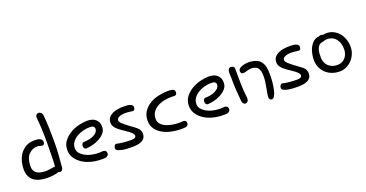

<svg xmlns="http://www.w3.org/2000/svg" viewBox="-31 -997 2882 1513"><g transform="rotate(-20 1410.0 -240.5)"><path d="M269.5 -467.8Q268.6 -470.7 268.6 -475.6Q268.6 -489.3 276.4 -497.1Q284.2 -504.9 293.9 -504.9Q304.7 -504.9 314.5 -496.6Q324.2 -488.3 326.2 -471.7Q331.1 -424.8 333 -369.1Q335 -313.5 335 -254.9Q335 -196.3 331.1 -140.1Q327.1 -84 322.3 -34.2Q320.3 -20.5 312.5 -14.6Q304.7 -8.8 296.9 -8.8Q291 -8.8 283.2 -12.7Q268.6 -6.8 243.2 -2.9Q217.8 1 193.4 1Q161.1 1 131.8 -4.9Q102.5 -10.7 80.6 -25.4Q58.6 -40 45.9 -64.9Q33.2 -89.8 33.2 -127.9Q33.2 -159.2 42 -191.9Q50.8 -224.6 69.8 -251.5Q88.9 -278.3 118.7 -295.4Q148.4 -312.5 189.5 -312.5Q200.2 -312.5 211.9 -311.5Q223.6 -310.5 233.4 -306.6Q243.2 -302.7 249.5 -294.9Q255.9 -287.1 255.9 -274.4Q255.9 -264.6 251 -258.3Q246.1 -252 239.3 -252Q227.5 -252 216.8 -255.9Q206.1 -259.8 195.3 -259.8Q152.3 -259.8 122.1 -227.1Q91.8 -194.3 91.8 -127.9Q91.8 -93.8 115.7 -73.7Q139.6 -53.7 195.3 -53.7Q212.9 -53.7 233.4 -57.6Q253.9 -61.5 273.4 -63.5Q276.4 -107.4 277.3 -163.1Q278.3 -218.8 278.3 -274.4Q278.3 -330.1 275.9 -380.9Q273.4 -431.6 269.5 -467.8Z M666 -47.9Q682.6 -47.9 690.4 -40.5Q698.2 -33.2 698.2 -21.5Q698.2 -8.8 691.9 -2.4Q685.5 3.9 676.3 6.8Q667 9.8 655.8 9.8Q644.5 9.8 635.7 9.8Q594.7 9.8 554.2 -0.5Q513.7 -10.7 481.4 -31.2Q449.2 -51.8 428.7 -82Q408.2 -112.3 408.2 -151.4Q408.2 -193.4 431.2 -224.1Q454.1 -254.9 488.3 -275.4Q522.5 -295.9 561.5 -305.7Q600.6 -315.4 633.8 -315.4Q650.4 -315.4 667.5 -311.5Q684.6 -307.6 698.2 -297.9Q711.9 -288.1 720.7 -271.5Q729.5 -254.9 729.5 -229.5Q729.5 -199.2 710 -177.7Q690.4 -156.2 663.1 -141.6Q635.7 -127 605.5 -120.1Q575.2 -113.3 554.7 -112.3Q543.9 -112.3 538.6 -120.6Q533.2 -128.9 533.2 -139.6Q533.2 -148.4 538.1 -157.7Q543 -167 554.7 -167Q573.2 -167 594.2 -170.9Q615.2 -174.8 633.3 -183.1Q651.4 -191.4 663.1 -204.1Q674.8 -216.8 674.8 -234.4Q674.8 -260.7 634.8 -260.7Q608.4 -260.7 579.1 -253.4Q549.8 -246.1 525.4 -231.4Q501 -216.8 484.9 -194.8Q468.8 -172.9 468.8 -143.6Q468.8 -121.1 482.9 -103.5Q497.1 -85.9 520 -72.8Q543 -59.6 572.8 -52.7Q602.5 -45.9 634.8 -45.9Q642.6 -45.9 650.4 -46.4Q658.2 -46.9 666 -47.9Z M882.8 -258.8Q865.2 -251 865.2 -232.4Q865.2 -220.7 883.3 -204.1Q901.4 -187.5 924.3 -170.4Q947.3 -153.3 968.8 -137.7Q990.2 -122.1 998 -112.3Q1012.7 -91.8 1012.7 -70.3Q1012.7 -47.9 1003.4 -34.2Q994.1 -20.5 978 -12.7Q961.9 -4.9 940.9 -2Q919.9 1 897.5 1Q881.8 1 859.4 0Q836.9 -1 815.9 -4.9Q794.9 -8.8 780.3 -16.1Q765.6 -23.4 765.6 -35.2Q765.6 -44.9 771.5 -55.7Q777.3 -66.4 788.1 -66.4Q789.1 -66.4 790 -65.9Q791 -65.4 793 -65.4Q814.5 -59.6 847.7 -56.6Q880.9 -53.7 912.1 -53.7Q928.7 -53.7 939.5 -59.1Q950.2 -64.5 950.2 -75.2Q950.2 -85 940.4 -96.2Q930.7 -107.4 916.5 -118.2Q902.3 -128.9 887.2 -138.7Q872.1 -148.4 861.3 -156.2Q830.1 -177.7 815.9 -196.8Q801.8 -215.8 801.8 -238.3Q801.8 -263.7 814.9 -279.8Q828.1 -295.9 848.6 -305.7Q869.1 -315.4 894 -318.8Q918.9 -322.3 942.4 -322.3Q956.1 -322.3 969.7 -321.3Q983.4 -320.3 994.1 -316.9Q1004.9 -313.5 1011.7 -307.1Q1018.6 -300.8 1018.6 -290Q1018.6 -279.3 1014.2 -271.5Q1009.8 -263.7 1000 -263.7Q991.2 -263.7 974.1 -266.6Q957 -269.5 934.6 -269.5Q904.3 -269.5 882.8 -258.8Z M1341.8 -53.7Q1356.4 -53.7 1363.3 -47.4Q1370.1 -41 1370.1 -30.3Q1370.1 -16.6 1363.3 -10.3Q1356.4 -3.9 1346.7 -2Q1336.9 0 1325.2 0Q1313.5 0 1304.7 0Q1263.7 0 1223.6 -9.3Q1183.6 -18.6 1152.3 -37.1Q1121.1 -55.7 1101.6 -84Q1082 -112.3 1082 -151.4Q1082 -197.3 1104 -229Q1126 -260.7 1159.7 -280.8Q1193.4 -300.8 1234.9 -309.6Q1276.4 -318.4 1316.4 -318.4Q1341.8 -318.4 1355.5 -312Q1369.1 -305.7 1369.1 -288.1Q1369.1 -277.3 1363.8 -270.5Q1358.4 -263.7 1348.6 -263.7Q1341.8 -263.7 1335.9 -264.2Q1330.1 -264.6 1324.2 -264.6Q1290 -264.6 1258.3 -257.8Q1226.6 -251 1201.7 -236.3Q1176.8 -221.7 1161.6 -198.7Q1146.5 -175.8 1146.5 -143.6Q1146.5 -118.2 1162.1 -100.6Q1177.7 -83 1202.1 -72.3Q1226.6 -61.5 1255.9 -56.6Q1285.2 -51.8 1312.5 -51.8Q1320.3 -51.8 1327.1 -52.2Q1334 -52.7 1341.8 -53.7Z M1685.5 -47.9Q1702.1 -47.9 1710 -40.5Q1717.8 -33.2 1717.8 -21.5Q1717.8 -8.8 1711.4 -2.4Q1705.1 3.9 1695.8 6.8Q1686.5 9.8 1675.3 9.8Q1664.1 9.8 1655.3 9.8Q1614.3 9.8 1573.7 -0.5Q1533.2 -10.7 1501 -31.2Q1468.8 -51.8 1448.2 -82Q1427.7 -112.3 1427.7 -151.4Q1427.7 -193.4 1450.7 -224.1Q1473.6 -254.9 1507.8 -275.4Q1542 -295.9 1581.1 -305.7Q1620.1 -315.4 1653.3 -315.4Q1669.9 -315.4 1687 -311.5Q1704.1 -307.6 1717.8 -297.9Q1731.4 -288.1 1740.2 -271.5Q1749 -254.9 1749 -229.5Q1749 -199.2 1729.5 -177.7Q1710 -156.2 1682.6 -141.6Q1655.3 -127 1625 -120.1Q1594.7 -113.3 1574.2 -112.3Q1563.5 -112.3 1558.1 -120.6Q1552.7 -128.9 1552.7 -139.6Q1552.7 -148.4 1557.6 -157.7Q1562.5 -167 1574.2 -167Q1592.8 -167 1613.8 -170.9Q1634.8 -174.8 1652.8 -183.1Q1670.9 -191.4 1682.6 -204.1Q1694.3 -216.8 1694.3 -234.4Q1694.3 -260.7 1654.3 -260.7Q1627.9 -260.7 1598.6 -253.4Q1569.3 -246.1 1544.9 -231.4Q1520.5 -216.8 1504.4 -194.8Q1488.3 -172.9 1488.3 -143.6Q1488.3 -121.1 1502.4 -103.5Q1516.6 -85.9 1539.6 -72.8Q1562.5 -59.6 1592.3 -52.7Q1622.1 -45.9 1654.3 -45.9Q1662.1 -45.9 1669.9 -46.4Q1677.7 -46.9 1685.5 -47.9Z M1914.1 -295.9Q1929.7 -305.7 1950.7 -309.6Q1971.7 -313.5 1994.1 -313.5Q2025.4 -311.5 2047.9 -302.7Q2070.3 -293.9 2085 -276.9Q2099.6 -259.8 2106.4 -232.9Q2113.3 -206.1 2113.3 -167Q2113.3 -127 2109.4 -92.3Q2105.5 -57.6 2098.6 -31.7Q2091.8 -5.9 2082.5 9.3Q2073.2 24.4 2061.5 24.4Q2052.7 24.4 2045.9 18.6Q2039.1 12.7 2039.1 0Q2039.1 -12.7 2042.5 -32.7Q2045.9 -52.7 2050.3 -75.7Q2054.7 -98.6 2058.1 -122.6Q2061.5 -146.5 2061.5 -167Q2061.5 -195.3 2057.1 -212.4Q2052.7 -229.5 2044.4 -239.7Q2036.1 -250 2023.4 -254.4Q2010.7 -258.8 1994.1 -260.7Q1973.6 -260.7 1953.1 -253.9Q1932.6 -247.1 1918 -247.1Q1909.2 -247.1 1903.8 -253.9Q1898.4 -260.7 1898.4 -269.5Q1898.4 -276.4 1901.9 -283.7Q1905.3 -291 1914.1 -295.9ZM1871.1 -305.7Q1871.1 -241.2 1872.1 -175.3Q1873 -109.4 1880.9 -55.7V-48.8Q1880.9 -32.2 1872.6 -23.9Q1864.3 -15.6 1854.5 -15.6Q1845.7 -15.6 1837.9 -23.4Q1830.1 -31.2 1828.1 -47.9Q1823.2 -94.7 1820.3 -144.5Q1817.4 -194.3 1817.4 -247.1Q1817.4 -257.8 1816.4 -271.5Q1815.4 -285.2 1816.9 -297.4Q1818.4 -309.6 1824.7 -317.9Q1831.1 -326.2 1844.7 -326.2Q1854.5 -326.2 1862.8 -319.8Q1871.1 -313.5 1871.1 -305.7Z M2273.4 -258.8Q2255.9 -251 2255.9 -232.4Q2255.9 -220.7 2273.9 -204.1Q2292 -187.5 2314.9 -170.4Q2337.9 -153.3 2359.4 -137.7Q2380.9 -122.1 2388.7 -112.3Q2403.3 -91.8 2403.3 -70.3Q2403.3 -47.9 2394 -34.2Q2384.8 -20.5 2368.7 -12.7Q2352.5 -4.9 2331.5 -2Q2310.5 1 2288.1 1Q2272.5 1 2250 0Q2227.5 -1 2206.5 -4.9Q2185.5 -8.8 2170.9 -16.1Q2156.2 -23.4 2156.2 -35.2Q2156.2 -44.9 2162.1 -55.7Q2168 -66.4 2178.7 -66.4Q2179.7 -66.4 2180.7 -65.9Q2181.6 -65.4 2183.6 -65.4Q2205.1 -59.6 2238.3 -56.6Q2271.5 -53.7 2302.7 -53.7Q2319.3 -53.7 2330.1 -59.1Q2340.8 -64.5 2340.8 -75.2Q2340.8 -85 2331.1 -96.2Q2321.3 -107.4 2307.1 -118.2Q2293 -128.9 2277.8 -138.7Q2262.7 -148.4 2252 -156.2Q2220.7 -177.7 2206.5 -196.8Q2192.4 -215.8 2192.4 -238.3Q2192.4 -263.7 2205.6 -279.8Q2218.8 -295.9 2239.3 -305.7Q2259.8 -315.4 2284.7 -318.8Q2309.6 -322.3 2333 -322.3Q2346.7 -322.3 2360.4 -321.3Q2374 -320.3 2384.8 -316.9Q2395.5 -313.5 2402.3 -307.1Q2409.2 -300.8 2409.2 -290Q2409.2 -279.3 2404.8 -271.5Q2400.4 -263.7 2390.6 -263.7Q2381.8 -263.7 2364.7 -266.6Q2347.7 -269.5 2325.2 -269.5Q2294.9 -269.5 2273.4 -258.8Z M2578.1 -315.4Q2589.8 -320.3 2595.7 -320.3Q2603.5 -320.3 2611.3 -315.4Q2618.2 -316.4 2626.5 -317.9Q2634.8 -319.3 2640.6 -319.3Q2672.9 -319.3 2699.2 -306.2Q2725.6 -293 2744.6 -270.5Q2763.7 -248 2774.4 -217.8Q2785.2 -187.5 2785.2 -153.3Q2785.2 -123 2773.9 -95.2Q2762.7 -67.4 2742.7 -45.9Q2722.7 -24.4 2696.3 -11.7Q2669.9 1 2640.6 1Q2604.5 1 2574.2 -10.7Q2543.9 -22.5 2522.5 -43Q2501 -63.5 2488.8 -91.8Q2476.6 -120.1 2476.6 -153.3Q2476.6 -179.7 2482.4 -207.5Q2488.3 -235.4 2501 -258.8Q2513.7 -282.2 2532.7 -297.9Q2551.8 -313.5 2578.1 -315.4ZM2589.8 -264.6Q2569.3 -261.7 2558.6 -249.5Q2547.9 -237.3 2542.5 -220.7Q2537.1 -204.1 2536.1 -186Q2535.2 -168 2535.2 -153.3Q2535.2 -135.7 2541 -117.7Q2546.9 -99.6 2560.1 -85.4Q2573.2 -71.3 2592.8 -62.5Q2612.3 -53.7 2640.6 -53.7Q2662.1 -53.7 2679.2 -62Q2696.3 -70.3 2707.5 -84.5Q2718.8 -98.6 2724.6 -116.2Q2730.5 -133.8 2730.5 -153.3Q2730.5 -204.1 2706.1 -236.8Q2681.6 -269.5 2640.6 -272.5H2622.1Q2614.3 -272.5 2605.5 -268.6Q2596.7 -264.6 2589.8 -264.6Z"/></g></svg>

Font: Hi Melody Cyrillic
Style: Regular
Weight: 400
Version: Version 0.90 April 10, 2018